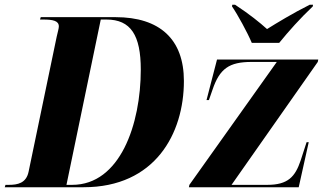

<svg xmlns="http://www.w3.org/2000/svg" viewBox="-55 -786 1362 806"><path d="M1002 -606H1117C1156 -654 1205 -709 1258 -759L1259 -766H1245C1175 -731 1106 -689 1066 -664C1036 -691 993 -726 932 -766H920L919 -759C942 -726 984 -649 1002 -606ZM-35 0H296C596 0 717 -225 717 -446C717 -621 616 -714 430 -714H116L113 -704H126C167 -704 192 -699 192 -675C192 -666 187 -651 183 -632L65 -65C55 -17 19 -10 -18 -10H-32ZM248 -10H224L368 -704H392C494 -704 536 -638 536 -494C536 -264 449 -10 248 -10ZM738 0H1199L1241 -189H1232L1207 -112C1184 -44 1154 -10 1067 -10H917L1279 -526L1281 -536H856L812 -366H822L837 -409C867 -498 907 -526 1001 -526H1107L740 -10Z"/></svg>

Font: Noto Serif Display SemiCondensed ExtraBold
Style: Italic
Weight: 800
Width: 4
Italic angle: -12°
Designer: Monotype Design Team
Foundry: Monotype Imaging Inc.
Version: Version 2.009